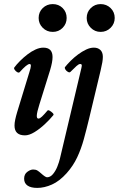

<svg xmlns="http://www.w3.org/2000/svg" viewBox="-20 -649 581 939"><path d="M102 13Q51 13 51 -35Q51 -48 54.5 -64.5Q58 -81 64 -101L123 -294Q131 -318 131 -327Q131 -336 125 -336Q118 -336 106 -326Q94 -316 76 -296Q72 -292 64.5 -296Q57 -300 52 -307.5Q47 -315 50 -319Q61 -334 78 -351Q95 -368 114.5 -383Q134 -398 154 -407Q174 -416 192 -416Q237 -416 237 -370Q237 -358 234 -342Q231 -326 225 -306L172 -136Q161 -101 160 -85Q159 -69 168 -69Q175 -69 185.5 -79Q196 -89 212 -108Q215 -112 223 -107.5Q231 -103 237.5 -96.5Q244 -90 241 -86Q224 -65 199.5 -42Q175 -19 149 -3Q123 13 102 13ZM238 -493Q209 -493 189 -513Q169 -533 169 -561Q169 -590 189 -609.5Q209 -629 238 -629Q267 -629 286.5 -609.5Q306 -590 306 -561Q306 -533 286.5 -513Q267 -493 238 -493ZM162 270Q131 270 114.5 258.5Q98 247 98 225Q98 203 113.5 191.5Q129 180 142 180Q155 180 163 185Q171 190 181 199Q191 208 198.5 213Q206 218 210 218Q226 218 239 202.5Q252 187 260.5 165.5Q269 144 273 127L378 -316Q379 -321 379.5 -324Q380 -327 380 -329Q380 -336 372 -336Q365 -336 354 -326Q343 -316 324 -297Q320 -293 312 -297.5Q304 -302 299.5 -309.5Q295 -317 298 -321Q309 -335 325.5 -351.5Q342 -368 361.5 -382.5Q381 -397 401 -406.5Q421 -416 439 -416Q459 -416 471 -404.5Q483 -393 483 -371Q483 -360 480.5 -344.5Q478 -329 472 -304L416 -70Q403 -16 390 31.5Q377 79 357.5 120.5Q338 162 306 198Q271 237 234 253.5Q197 270 162 270ZM472 -493Q444 -493 424 -513Q404 -533 404 -561Q404 -590 424 -609.5Q444 -629 472 -629Q501 -629 521 -609.5Q541 -590 541 -561Q541 -533 521 -513Q501 -493 472 -493Z"/></svg>

Font: Junicode VF
Style: Italic
Weight: 400
Italic angle: -11°
Designer: Peter S. Baker
Version: Version 2.209